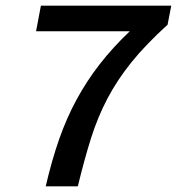

<svg xmlns="http://www.w3.org/2000/svg" viewBox="-20 -656 640 676"><path d="M141 0Q162 -91 188.5 -166.5Q215 -242 250.5 -307Q286 -372 331.5 -430.5Q377 -489 437 -546H107L124 -636H583L570 -569Q493 -499 443 -437Q393 -375 358.5 -309.5Q324 -244 300.5 -169.5Q277 -95 254 0Z"/></svg>

Font: Source Code Pro Semibold
Style: Italic
Weight: 600
Italic angle: -11°
Monospace: yes
Designer: Paul D. Hunt, Teo Tuominen
Foundry: Adobe Systems Incorporated
Version: Version 1.050;PS 1.000;hotconv 16.6.51;makeotf.lib2.5.65220